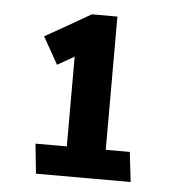

<svg xmlns="http://www.w3.org/2000/svg" viewBox="-40 -800 451 501"><g transform="rotate(5 186.0 -549.5)"><path d="M320 -336H72L64 -414H146V-649L102 -624L62 -695Q92 -712 122 -729Q152 -746 181 -763H248V-414H311Z"/></g></svg>

Font: Palanquin SemiBold
Style: Regular
Weight: 600
Designer: Pria Ravichandran
Version: Version 1.0.4